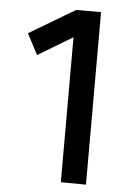

<svg xmlns="http://www.w3.org/2000/svg" viewBox="-53 -763 543 806"><g transform="rotate(5 219.0 -360.5)"><path d="M340 3 234 2V-609L88 -521L42 -609L235 -724H340Z"/></g></svg>

Font: SUITE
Style: Bold
Weight: 700
Designer: Sun
Foundry: Sun
Version: Version 2.040